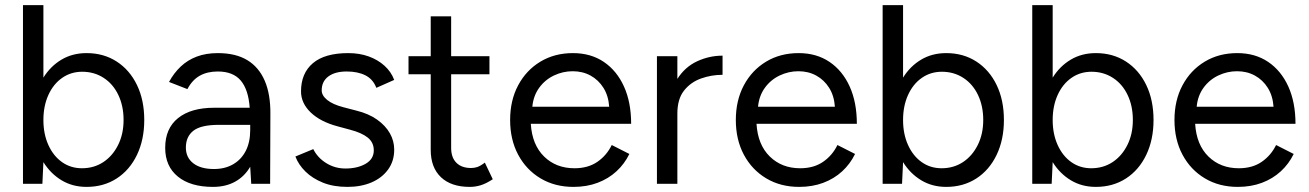

<svg xmlns="http://www.w3.org/2000/svg" viewBox="-20 -720 5125 752"><path d="M319 12Q264 12 221 -14Q178 -40 150 -85L146 0H70V-700H150V-416Q178 -461 221 -486.5Q264 -512 319 -512Q386 -512 437 -479Q488 -446 516.5 -387Q545 -328 545 -250Q545 -173 516.5 -113.5Q488 -54 437 -21Q386 12 319 12ZM301 -61Q348 -61 384.5 -85Q421 -109 442.5 -152Q464 -195 464 -250Q464 -305 443.5 -348Q423 -391 386 -415Q349 -439 302 -439Q258 -439 223.5 -415Q189 -391 169.5 -348Q150 -305 150 -250Q150 -195 169.5 -152Q189 -109 223 -85Q257 -61 301 -61Z M814 12Q726 12 676.5 -28.5Q627 -69 627 -141Q627 -217 677.5 -257.5Q728 -298 819 -298H958Q953 -369 923 -404.5Q893 -440 833 -440Q792 -440 762.5 -423.5Q733 -407 714 -371L642 -399Q661 -434 688 -459.5Q715 -485 751 -498.5Q787 -512 833 -512Q903 -512 948.5 -484.5Q994 -457 1017 -403.5Q1040 -350 1039 -271L1038 0H964L960 -67Q938 -29 901 -8.5Q864 12 814 12ZM818 -58Q861 -58 893 -76.5Q925 -95 942.5 -129Q960 -163 960 -211V-231H837Q767 -231 737.5 -208Q708 -185 708 -142Q708 -103 737 -80.5Q766 -58 818 -58Z M1341 12Q1286 12 1245 -4.5Q1204 -21 1176.5 -48Q1149 -75 1137 -107L1207 -136Q1224 -102 1258 -81Q1292 -60 1333 -60Q1380 -60 1412 -78.5Q1444 -97 1444 -131Q1444 -162 1420.5 -181Q1397 -200 1351 -212L1303 -225Q1235 -243 1197 -279.5Q1159 -316 1159 -362Q1159 -433 1205.5 -472.5Q1252 -512 1344 -512Q1388 -512 1424 -499Q1460 -486 1486 -462.5Q1512 -439 1524 -407L1454 -376Q1441 -410 1411 -425Q1381 -440 1338 -440Q1292 -440 1266 -420.5Q1240 -401 1240 -366Q1240 -346 1261.5 -328.5Q1283 -311 1325 -300L1375 -287Q1424 -275 1457 -251.5Q1490 -228 1507 -198Q1524 -168 1524 -134Q1524 -89 1500 -56Q1476 -23 1435 -5.5Q1394 12 1341 12Z M1820 12Q1747 12 1707 -26Q1667 -64 1667 -133V-429H1580V-500H1667V-656H1747V-500H1897V-429H1747V-141Q1747 -103 1767.5 -82.5Q1788 -62 1825 -62Q1837 -62 1848.5 -65.5Q1860 -69 1879 -83L1910 -18Q1884 -1 1863 5.5Q1842 12 1820 12Z M2226 12Q2153 12 2097 -21.5Q2041 -55 2009.5 -114Q1978 -173 1978 -250Q1978 -327 2009.5 -386Q2041 -445 2096.5 -478.5Q2152 -512 2224 -512Q2294 -512 2345 -477.5Q2396 -443 2424 -381Q2452 -319 2452 -235H2059Q2064 -153 2111 -107Q2158 -61 2230 -61Q2283 -61 2319.5 -86Q2356 -111 2376 -152L2445 -117Q2426 -78 2394.5 -49Q2363 -20 2320.5 -4Q2278 12 2226 12ZM2065 -302H2366Q2363 -345 2343.5 -376Q2324 -407 2293 -424Q2262 -441 2223 -441Q2185 -441 2150 -424.5Q2115 -408 2092 -376.5Q2069 -345 2065 -302Z M2553 0V-500H2633V-411Q2663 -458 2710.5 -480Q2758 -502 2810 -502V-427Q2766 -427 2725.5 -412.5Q2685 -398 2659 -365Q2633 -332 2633 -275V0Z M3110 12Q3037 12 2981 -21.5Q2925 -55 2893.5 -114Q2862 -173 2862 -250Q2862 -327 2893.5 -386Q2925 -445 2980.5 -478.5Q3036 -512 3108 -512Q3178 -512 3229 -477.5Q3280 -443 3308 -381Q3336 -319 3336 -235H2943Q2948 -153 2995 -107Q3042 -61 3114 -61Q3167 -61 3203.5 -86Q3240 -111 3260 -152L3329 -117Q3310 -78 3278.5 -49Q3247 -20 3204.5 -4Q3162 12 3110 12ZM2949 -302H3250Q3247 -345 3227.5 -376Q3208 -407 3177 -424Q3146 -441 3107 -441Q3069 -441 3034 -424.5Q2999 -408 2976 -376.5Q2953 -345 2949 -302Z M3686 12Q3631 12 3588 -14Q3545 -40 3517 -85L3513 0H3437V-700H3517V-416Q3545 -461 3588 -486.5Q3631 -512 3686 -512Q3753 -512 3804 -479Q3855 -446 3883.5 -387Q3912 -328 3912 -250Q3912 -173 3883.5 -113.5Q3855 -54 3804 -21Q3753 12 3686 12ZM3668 -61Q3715 -61 3751.5 -85Q3788 -109 3809.5 -152Q3831 -195 3831 -250Q3831 -305 3810.5 -348Q3790 -391 3753 -415Q3716 -439 3669 -439Q3625 -439 3590.5 -415Q3556 -391 3536.5 -348Q3517 -305 3517 -250Q3517 -195 3536.5 -152Q3556 -109 3590 -85Q3624 -61 3668 -61Z M4272 12Q4217 12 4174 -14Q4131 -40 4103 -85L4099 0H4023V-700H4103V-416Q4131 -461 4174 -486.5Q4217 -512 4272 -512Q4339 -512 4390 -479Q4441 -446 4469.5 -387Q4498 -328 4498 -250Q4498 -173 4469.5 -113.5Q4441 -54 4390 -21Q4339 12 4272 12ZM4254 -61Q4301 -61 4337.5 -85Q4374 -109 4395.5 -152Q4417 -195 4417 -250Q4417 -305 4396.5 -348Q4376 -391 4339 -415Q4302 -439 4255 -439Q4211 -439 4176.5 -415Q4142 -391 4122.5 -348Q4103 -305 4103 -250Q4103 -195 4122.5 -152Q4142 -109 4176 -85Q4210 -61 4254 -61Z M4828 12Q4755 12 4699 -21.5Q4643 -55 4611.5 -114Q4580 -173 4580 -250Q4580 -327 4611.5 -386Q4643 -445 4698.5 -478.5Q4754 -512 4826 -512Q4896 -512 4947 -477.5Q4998 -443 5026 -381Q5054 -319 5054 -235H4661Q4666 -153 4713 -107Q4760 -61 4832 -61Q4885 -61 4921.5 -86Q4958 -111 4978 -152L5047 -117Q5028 -78 4996.5 -49Q4965 -20 4922.5 -4Q4880 12 4828 12ZM4667 -302H4968Q4965 -345 4945.5 -376Q4926 -407 4895 -424Q4864 -441 4825 -441Q4787 -441 4752 -424.5Q4717 -408 4694 -376.5Q4671 -345 4667 -302Z"/></svg>

Font: Figtree Light
Style: Regular
Weight: 400
Version: Version 2.002